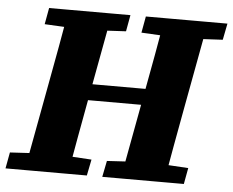

<svg xmlns="http://www.w3.org/2000/svg" viewBox="-59 -712 932 769"><g transform="rotate(5 407.5 -327.5)"><path d="M-10 0 2 -65 140 -73H198L330 -65L317 0ZM67 0 133 -356Q147 -430 160.5 -505Q174 -580 187 -655H361L295 -299Q281 -224 267.5 -149Q254 -74 241 0ZM96 -589 108 -655H435L423 -589L293 -582H234ZM210 -301V-366H604V-301ZM379 0 392 -65 526 -73H584L719 -65L707 0ZM453 0 519 -356Q533 -430 546.5 -505Q560 -580 573 -655H747L681 -299Q667 -224 653.5 -149Q640 -74 627 0ZM485 -589 497 -655H825L812 -589L679 -582H620Z"/></g></svg>

Font: Source Serif 4 ExtraBold
Style: Italic
Weight: 800
Italic angle: -12°
Designer: Frank Grießhammer
Foundry: Adobe Systems Incorporated
Version: Version 4.004;hotconv 1.0.116;makeotfexe 2.5.65601